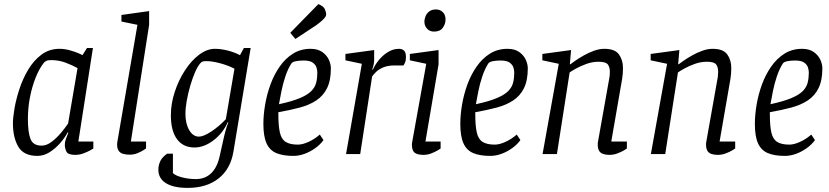

<svg xmlns="http://www.w3.org/2000/svg" viewBox="-20 -751 4040 936"><path d="M162 9Q96 9 69.5 -35.5Q43 -80 43 -150Q43 -177 50.5 -221.5Q58 -266 74.5 -316.5Q91 -367 117.5 -411.5Q144 -456 182 -484.5Q220 -513 270 -513Q295 -513 320 -506Q345 -499 362.5 -491.5Q380 -484 382 -482L404 -517H433L362 -61H435V-27Q433 -25 419 -17.5Q405 -10 386 -3Q367 4 347 4Q312 4 304 -11.5Q296 -27 296 -46Q296 -58 300.5 -71.5Q305 -85 313 -104L310 -106Q296 -79 272.5 -52.5Q249 -26 221 -8.5Q193 9 162 9ZM183 -41Q207 -41 231.5 -59.5Q256 -78 277 -103Q298 -128 312 -149L358 -419Q333 -433 300 -445.5Q267 -458 229 -458Q213 -458 205.5 -454Q198 -450 193 -444Q171 -416 153.5 -372Q136 -328 126 -276.5Q116 -225 116 -171Q116 -107 128.5 -74Q141 -41 183 -41Z M612 3Q594 3 580 -1Q566 -5 558.5 -16Q551 -27 551 -46Q551 -48 551 -51.5Q551 -55 552 -59L650 -630L572 -646V-678L707 -697V-630L618 -61H692V-27Q690 -26 678.5 -18.5Q667 -11 649.5 -4Q632 3 612 3Z M895 165Q826 165 789 142Q752 119 752 76Q752 64 755 52.5Q758 41 763 31.5Q768 22 776.5 13.5Q785 5 795 -2H823V93Q837 106 869 114Q901 122 935 122Q980 122 1009.5 93.5Q1039 65 1051 10Q1059 -25 1066 -57.5Q1073 -90 1080 -115.5Q1087 -141 1093 -153L1090 -155Q1067 -102 1021 -67Q975 -32 928 -32Q873 -32 843 -72.5Q813 -113 813 -189Q813 -246 832 -303.5Q851 -361 882 -408.5Q913 -456 951 -484.5Q989 -513 1028 -513Q1057 -513 1090.5 -504.5Q1124 -496 1150 -482L1169 -517H1202L1118 -12Q1104 73 1045.5 119Q987 165 895 165ZM950 -85Q972 -85 1009.5 -109.5Q1047 -134 1081 -170L1123 -416Q1093 -432 1053.5 -442.5Q1014 -453 987 -453Q973 -453 967.5 -451Q962 -449 956 -442Q943 -427 930.5 -398Q918 -369 907.5 -333Q897 -297 890.5 -261Q884 -225 884 -196Q884 -148 902.5 -116.5Q921 -85 950 -85Z M1410 9Q1360 9 1327.5 -4.5Q1295 -18 1279.5 -52Q1264 -86 1264 -147Q1264 -191 1272.5 -241Q1281 -291 1298.5 -339Q1316 -387 1343.5 -426.5Q1371 -466 1408.5 -489.5Q1446 -513 1494 -513Q1529 -513 1551 -497.5Q1573 -482 1583 -460Q1593 -438 1593 -418Q1593 -359 1574.5 -321.5Q1556 -284 1522 -261.5Q1488 -239 1441 -226.5Q1394 -214 1337 -204V-195Q1337 -137 1344.5 -104.5Q1352 -72 1373 -59Q1394 -46 1432 -46Q1455 -46 1484.5 -59.5Q1514 -73 1539 -95L1557 -68Q1541 -46 1516.5 -28.5Q1492 -11 1464.5 -1Q1437 9 1410 9ZM1340 -243Q1405 -257 1442.5 -273Q1480 -289 1498 -307.5Q1516 -326 1521.5 -348.5Q1527 -371 1527 -397Q1527 -408 1523 -421.5Q1519 -435 1505 -445.5Q1491 -456 1460 -456Q1438 -456 1421.5 -452.5Q1405 -449 1400 -441Q1383 -414 1371 -378Q1359 -342 1352 -306.5Q1345 -271 1340 -243ZM1420 -561 1395 -591 1532 -731Q1557 -721 1563.5 -706.5Q1570 -692 1570 -681Q1570 -672 1561 -662Q1552 -652 1541 -643Q1530 -634 1523 -629Z M1667 0 1744 -440 1664 -457V-488L1804 -507V-457Q1804 -448 1801 -434Q1798 -420 1794 -412H1798Q1807 -433 1825.5 -456.5Q1844 -480 1870 -496.5Q1896 -513 1925 -513Q1939 -513 1949 -505Q1959 -497 1959 -472Q1959 -456 1954.5 -446Q1950 -436 1947 -432H1905Q1871 -432 1848.5 -422.5Q1826 -413 1813 -400Q1800 -387 1794 -378L1736 0Z M2045 4Q2015 4 2001.5 -6.5Q1988 -17 1988 -46Q1988 -47 1988.5 -52Q1989 -57 1990 -62L2058 -440L1978 -457V-488L2118 -507V-437L2054 -61H2128V-27Q2126 -25 2113 -17.5Q2100 -10 2082 -3Q2064 4 2045 4ZM2096 -597Q2075 -597 2062 -611Q2049 -625 2049 -645Q2049 -659 2055 -673Q2061 -687 2073.5 -696Q2086 -705 2105 -705Q2125 -705 2138.5 -692Q2152 -679 2152 -656Q2152 -634 2138.5 -615.5Q2125 -597 2096 -597Z M2370 9Q2320 9 2287.5 -4.5Q2255 -18 2239.5 -52Q2224 -86 2224 -147Q2224 -191 2232.5 -241Q2241 -291 2258.5 -339Q2276 -387 2303.5 -426.5Q2331 -466 2368.5 -489.5Q2406 -513 2454 -513Q2489 -513 2511 -497.5Q2533 -482 2543 -460Q2553 -438 2553 -418Q2553 -359 2534.5 -321.5Q2516 -284 2482 -261.5Q2448 -239 2401 -226.5Q2354 -214 2297 -204V-195Q2297 -137 2304.5 -104.5Q2312 -72 2333 -59Q2354 -46 2392 -46Q2415 -46 2444.5 -59.5Q2474 -73 2499 -95L2517 -68Q2501 -46 2476.5 -28.5Q2452 -11 2424.5 -1Q2397 9 2370 9ZM2300 -243Q2365 -257 2402.5 -273Q2440 -289 2458 -307.5Q2476 -326 2481.5 -348.5Q2487 -371 2487 -397Q2487 -408 2483 -421.5Q2479 -435 2465 -445.5Q2451 -456 2420 -456Q2398 -456 2381.5 -452.5Q2365 -449 2360 -441Q2343 -414 2331 -378Q2319 -342 2312 -306.5Q2305 -271 2300 -243Z M2951 4Q2933 4 2920 -0.5Q2907 -5 2900.5 -16Q2894 -27 2894 -46Q2894 -48 2894 -51.5Q2894 -55 2895 -59L2948 -357Q2950 -364 2951.5 -376.5Q2953 -389 2953 -401Q2953 -424 2943 -437Q2933 -450 2898 -450Q2868 -450 2839 -439.5Q2810 -429 2788.5 -417Q2767 -405 2757 -398L2695 0H2625L2704 -440L2624 -457V-488L2764 -507L2758 -438H2761Q2767 -443 2784.5 -455Q2802 -467 2825.5 -480.5Q2849 -494 2875.5 -503.5Q2902 -513 2926 -513Q2978 -513 2997.5 -485.5Q3017 -458 3017 -420Q3017 -406 3016 -392.5Q3015 -379 3013 -367Q3011 -355 3009 -344L2960 -61H3036V-27Q3034 -25 3021 -17.5Q3008 -10 2989.5 -3Q2971 4 2951 4Z M3479 4Q3461 4 3448 -0.5Q3435 -5 3428.5 -16Q3422 -27 3422 -46Q3422 -48 3422 -51.5Q3422 -55 3423 -59L3476 -357Q3478 -364 3479.5 -376.5Q3481 -389 3481 -401Q3481 -424 3471 -437Q3461 -450 3426 -450Q3396 -450 3367 -439.5Q3338 -429 3316.5 -417Q3295 -405 3285 -398L3223 0H3153L3232 -440L3152 -457V-488L3292 -507L3286 -438H3289Q3295 -443 3312.5 -455Q3330 -467 3353.5 -480.5Q3377 -494 3403.5 -503.5Q3430 -513 3454 -513Q3506 -513 3525.5 -485.5Q3545 -458 3545 -420Q3545 -406 3544 -392.5Q3543 -379 3541 -367Q3539 -355 3537 -344L3488 -61H3564V-27Q3562 -25 3549 -17.5Q3536 -10 3517.5 -3Q3499 4 3479 4Z M3806 9Q3756 9 3723.5 -4.5Q3691 -18 3675.5 -52Q3660 -86 3660 -147Q3660 -191 3668.5 -241Q3677 -291 3694.5 -339Q3712 -387 3739.5 -426.5Q3767 -466 3804.5 -489.5Q3842 -513 3890 -513Q3925 -513 3947 -497.5Q3969 -482 3979 -460Q3989 -438 3989 -418Q3989 -359 3970.5 -321.5Q3952 -284 3918 -261.5Q3884 -239 3837 -226.5Q3790 -214 3733 -204V-195Q3733 -137 3740.5 -104.5Q3748 -72 3769 -59Q3790 -46 3828 -46Q3851 -46 3880.5 -59.5Q3910 -73 3935 -95L3953 -68Q3937 -46 3912.5 -28.5Q3888 -11 3860.5 -1Q3833 9 3806 9ZM3736 -243Q3801 -257 3838.5 -273Q3876 -289 3894 -307.5Q3912 -326 3917.5 -348.5Q3923 -371 3923 -397Q3923 -408 3919 -421.5Q3915 -435 3901 -445.5Q3887 -456 3856 -456Q3834 -456 3817.5 -452.5Q3801 -449 3796 -441Q3779 -414 3767 -378Q3755 -342 3748 -306.5Q3741 -271 3736 -243Z"/></svg>

Font: Faustina Light
Style: Italic
Weight: 300
Italic angle: -8°
Designer: Alfonso Garcia
Foundry: http://www.omnibus-type.com
Version: Version 1.200